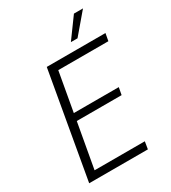

<svg xmlns="http://www.w3.org/2000/svg" viewBox="-212 -995 982 1102"><g transform="rotate(-30 279.5 -443.5)"><path d="M170 -700H559L550 -651H218L172 -393H470L461 -345H164L111 -49H444L436 0H47ZM458 -887H518L405 -754H361Z"/></g></svg>

Font: Sarabun ExtraLight
Style: Italic
Weight: 275
Italic angle: -10°
Designer: Suppakit Chalermlarp | Katatrad Co.,Ltd.
Foundry: Cadson Demak Co.,Ltd.
Version: Version 1.000; ttfautohint (v1.6)